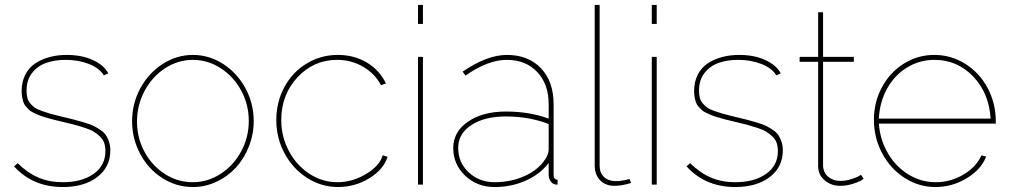

<svg xmlns="http://www.w3.org/2000/svg" viewBox="-20 -750 4100 780"><path d="M234.9 9.8Q113.3 9.8 37.1 -74.2L51.8 -86.9Q92.3 -47.4 136.2 -28.6Q180.2 -9.8 234.9 -9.8Q312.5 -9.8 360.4 -43.7Q408.2 -77.6 408.2 -136.2Q408.2 -154.8 403.3 -169.2Q398.4 -183.6 386.5 -195.1Q374.5 -206.5 361.6 -214.6Q348.6 -222.7 325 -230.5Q301.3 -238.3 281.2 -243.7Q261.2 -249 227.1 -256.8Q205.1 -262.2 193.4 -265.1Q181.6 -268.1 164.6 -273.2Q147.5 -278.3 138.4 -282Q129.4 -285.6 117.2 -291.5Q105 -297.4 99.1 -303Q93.3 -308.6 85.9 -316.7Q78.6 -324.7 75.4 -334Q72.3 -343.3 70.1 -354.7Q67.9 -366.2 67.9 -379.9Q67.9 -417.5 82.5 -446.3Q97.2 -475.1 122.8 -492.2Q148.4 -509.3 180.9 -518.1Q213.4 -526.9 251 -526.9Q312 -526.9 357.2 -506.1Q402.3 -485.4 419.9 -452.1L401.9 -443.8Q383.8 -473.6 341.1 -490.2Q298.3 -506.8 247.1 -506.8Q202.1 -506.8 167.2 -494.4Q132.3 -481.9 110.1 -453.4Q87.9 -424.8 87.9 -382.8Q87.9 -365.7 91.1 -352.8Q94.2 -339.8 103 -329.8Q111.8 -319.8 121.1 -313Q130.4 -306.2 148.9 -299.6Q167.5 -293 183.3 -288.3Q199.2 -283.7 228 -276.9Q261.2 -269 278.8 -264.6Q296.4 -260.3 321.5 -252.7Q346.7 -245.1 359.6 -238.8Q372.6 -232.4 387.9 -222.2Q403.3 -211.9 410.6 -200.4Q418 -189 423.1 -173.6Q428.2 -158.2 428.2 -139.2Q428.2 -71.3 375.2 -30.8Q322.3 9.8 234.9 9.8Z M516.6 -257.8Q516.6 -329.6 550.3 -391.6Q584 -453.6 640.9 -490.2Q697.8 -526.9 763.7 -526.9Q829.6 -526.9 886.5 -490.2Q943.4 -453.6 977.1 -391.6Q1010.7 -329.6 1010.7 -257.8Q1010.7 -204.6 991.2 -155Q971.7 -105.5 938.5 -69.3Q905.3 -33.2 859.6 -11.7Q814 9.8 763.7 9.8Q696.3 9.8 639.4 -26.6Q582.5 -63 549.6 -124.8Q516.6 -186.5 516.6 -257.8ZM990.7 -258.8Q990.7 -324.7 960 -381.8Q929.2 -439 876.7 -472.9Q824.2 -506.8 763.7 -506.8Q703.1 -506.8 650.6 -472.7Q598.1 -438.5 567.4 -380.6Q536.6 -322.8 536.6 -255.9Q536.6 -189.9 567.1 -133.3Q597.7 -76.7 649.7 -43.2Q701.7 -9.8 762.7 -9.8Q823.7 -9.8 876.2 -43.7Q928.7 -77.6 959.7 -135Q990.7 -192.4 990.7 -258.8Z M1353.5 9.8Q1286.1 9.8 1228.3 -26.9Q1170.4 -63.5 1136.5 -126.2Q1102.5 -189 1102.5 -262.2Q1102.5 -335.4 1135.3 -396.2Q1168 -457 1225.6 -491.9Q1283.2 -526.9 1352.5 -526.9Q1418 -526.9 1469.7 -496.3Q1521.5 -465.8 1547.9 -411.1L1527.8 -403.8Q1502.4 -451.7 1454.6 -479.2Q1406.7 -506.8 1349.6 -506.8Q1254.4 -506.8 1188.5 -436Q1122.6 -365.2 1122.6 -262.2Q1122.6 -194.8 1153.6 -136.5Q1184.6 -78.1 1237.1 -43.9Q1289.6 -9.8 1350.6 -9.8Q1411.1 -9.8 1466.8 -43Q1522.5 -76.2 1534.7 -119.1L1554.7 -112.8Q1537.6 -60.5 1479.5 -25.4Q1421.4 9.8 1353.5 9.8Z M1678.2 -652.8V-730H1698.2V-652.8ZM1678.2 0V-519H1698.2V0Z M1821.3 -148.9Q1821.3 -214.4 1881.1 -255.6Q1940.9 -296.9 2035.2 -296.9Q2131.3 -296.9 2209 -268.1V-327.1Q2209 -408.2 2162.4 -457.5Q2115.7 -506.8 2039.1 -506.8Q1961.9 -506.8 1871.1 -442.9L1859.4 -459Q1959 -526.9 2039.1 -526.9Q2126 -526.9 2177.5 -472.9Q2229 -418.9 2229 -327.1V-40Q2229 -20 2245.1 -20V0Q2234.4 0 2231.4 -2Q2221.7 -5.4 2215.3 -16.4Q2209 -27.3 2209 -40V-87.9Q2173.3 -41.5 2115.2 -15.9Q2057.1 9.8 1989.3 9.8Q1918.5 9.8 1869.9 -36.1Q1821.3 -82 1821.3 -148.9ZM2194.3 -102.1Q2209 -123.5 2209 -143.1V-246.1Q2129.4 -276.9 2035.2 -276.9Q1947.8 -276.9 1894.5 -241.7Q1841.3 -206.5 1841.3 -148.9Q1841.3 -90.3 1884 -50Q1926.8 -9.8 1989.3 -9.8Q2055.7 -9.8 2111.3 -34.9Q2167 -60.1 2194.3 -102.1Z M2396 -730H2416V-77.1Q2416 -47.9 2433.8 -31Q2451.7 -14.2 2481.9 -14.2Q2506.3 -14.2 2537.1 -22.9L2543.9 -6.8Q2507.8 4.9 2475.1 4.9Q2439.9 4.9 2418 -17.8Q2396 -40.5 2396 -77.1Z M2627.9 -652.8V-730H2647.9V-652.8ZM2627.9 0V-519H2647.9V0Z M2966.8 9.8Q2845.2 9.8 2769 -74.2L2783.7 -86.9Q2824.2 -47.4 2868.2 -28.6Q2912.1 -9.8 2966.8 -9.8Q3044.4 -9.8 3092.3 -43.7Q3140.1 -77.6 3140.1 -136.2Q3140.1 -154.8 3135.3 -169.2Q3130.4 -183.6 3118.4 -195.1Q3106.4 -206.5 3093.5 -214.6Q3080.6 -222.7 3056.9 -230.5Q3033.2 -238.3 3013.2 -243.7Q2993.2 -249 2959 -256.8Q2937 -262.2 2925.3 -265.1Q2913.6 -268.1 2896.5 -273.2Q2879.4 -278.3 2870.4 -282Q2861.3 -285.6 2849.1 -291.5Q2836.9 -297.4 2831.1 -303Q2825.2 -308.6 2817.9 -316.7Q2810.5 -324.7 2807.4 -334Q2804.2 -343.3 2802 -354.7Q2799.8 -366.2 2799.8 -379.9Q2799.8 -417.5 2814.5 -446.3Q2829.1 -475.1 2854.7 -492.2Q2880.4 -509.3 2912.8 -518.1Q2945.3 -526.9 2982.9 -526.9Q3043.9 -526.9 3089.1 -506.1Q3134.3 -485.4 3151.9 -452.1L3133.8 -443.8Q3115.7 -473.6 3073 -490.2Q3030.3 -506.8 2979 -506.8Q2934.1 -506.8 2899.2 -494.4Q2864.3 -481.9 2842 -453.4Q2819.8 -424.8 2819.8 -382.8Q2819.8 -365.7 2823 -352.8Q2826.2 -339.8 2835 -329.8Q2843.8 -319.8 2853 -313Q2862.3 -306.2 2880.9 -299.6Q2899.4 -293 2915.3 -288.3Q2931.2 -283.7 2960 -276.9Q2993.2 -269 3010.7 -264.6Q3028.3 -260.3 3053.5 -252.7Q3078.6 -245.1 3091.6 -238.8Q3104.5 -232.4 3119.9 -222.2Q3135.3 -211.9 3142.6 -200.4Q3149.9 -189 3155 -173.6Q3160.2 -158.2 3160.2 -139.2Q3160.2 -71.3 3107.2 -30.8Q3054.2 9.8 2966.8 9.8Z M3488.8 -23.9Q3486.3 -21.5 3476.3 -15.6Q3466.3 -9.8 3442.1 -2.4Q3418 4.9 3393.6 4.9Q3356.4 4.9 3330.1 -17.6Q3303.7 -40 3303.7 -75.2V-499H3228.5V-519H3303.7V-700.2H3323.7V-519H3448.7V-499H3323.7V-75.2Q3325.7 -46.9 3345.7 -31Q3365.7 -15.1 3393.6 -15.1Q3414.1 -15.1 3434.8 -21.2Q3455.6 -27.3 3465.6 -32.7Q3475.6 -38.1 3477.5 -40Z M3530.3 -263.2Q3530.3 -335 3563 -395.8Q3595.7 -456.5 3652.1 -491.7Q3708.5 -526.9 3775.4 -526.9Q3843.3 -526.9 3900.6 -491.2Q3958 -455.6 3991.5 -393.8Q4024.9 -332 4025.4 -258.8V-248H3550.3Q3555.2 -182.1 3587.2 -127.4Q3619.1 -72.8 3670.4 -41.3Q3721.7 -9.8 3781.2 -9.8Q3841.3 -9.8 3893.6 -40.5Q3945.8 -71.3 3967.3 -119.1L3986.3 -113.8Q3965.3 -60.5 3906.5 -25.4Q3847.7 9.8 3780.3 9.8Q3712.9 9.8 3655.3 -27.1Q3597.7 -64 3564 -127Q3530.3 -189.9 3530.3 -263.2ZM3550.3 -268.1H4004.4Q3998 -372.1 3933.3 -439.5Q3868.7 -506.8 3776.4 -506.8Q3715.8 -506.8 3665.3 -476.1Q3614.7 -445.3 3584.2 -390.6Q3553.7 -335.9 3550.3 -268.1Z"/></svg>

Font: Rawline Thin
Style: Regular
Weight: 250
Designer: Matt McInerney, Pablo Impallari, Rodrigo Fuenzalida
Foundry: Matt McInerney, Pablo Impallari, Rodrigo Fuenzalida
Version: Version 4.020;PS 004.020;hotconv 1.0.88;makeotf.lib2.5.64775